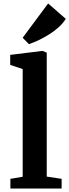

<svg xmlns="http://www.w3.org/2000/svg" viewBox="-20 -1089 400 1109"><path d="M39 0ZM111 -68V-690L39 -714V-772L225 -795L250 -785V-69L336 -56V0H40V-56ZM258 -1069 360 -980Q330 -933 269.5 -894Q209 -855 147 -834L111 -871Z"/></svg>

Font: Martel ExtraBold
Style: Regular
Weight: 800
Designer: Dan Reynolds
Foundry: Dan Reynolds
Version: Version 1.001; ttfautohint (v1.1) -l 5 -r 5 -G 72 -x 0 -D la